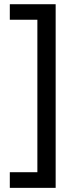

<svg xmlns="http://www.w3.org/2000/svg" viewBox="-20 -738 359 918"><path d="M26.9 85.4H158.7V-643.6H26.9V-717.8H246.1V160.2H26.9Z"/></svg>

Font: Open Sans SemiCondensed Medium
Style: Regular
Weight: 500
Width: 4
Designer: Monotype Design Team
Foundry: Monotype Imaging Inc.
Version: Version 3.000